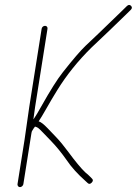

<svg xmlns="http://www.w3.org/2000/svg" viewBox="-20 -755 561 788"><path d="M80.7 -181 51.8 1C51.4 3.7 52.2 6.3 54.1 9C56 11.7 58.6 13 61.9 13C65.3 13 68.3 11.7 71.1 9C73.8 6.3 75.4 3.7 75.8 1L108.7 -206.5C109.7 -212.8 110.6 -216.3 111.4 -217L119.4 -230C121 -231.3 122.2 -233 123.2 -235H125.2C129.7 -233.7 133.4 -232 136.4 -230C139.4 -228 146.5 -221.2 157.7 -209.5C168.8 -197.8 179.6 -186.7 189.9 -176C211.2 -154 232.4 -128 253.5 -98C272.5 -69.6 298.3 -40.9 330.9 -12L339.6 -4C344.8 1.3 350.4 0.8 356.4 -5.5C362.4 -11.8 362.7 -17.3 357.5 -22L349.7 -30C344.6 -35.3 337.9 -41.3 329.6 -48C312.3 -64.6 289.5 -92.1 261.2 -130.4C242.3 -156 225 -177.1 209.1 -193.5C198.6 -204.5 187.5 -216 176.1 -228C159.8 -245.1 147.4 -254.7 138.7 -257C145.6 -267 156.2 -284.7 170.6 -310C184.9 -335.3 199.7 -360.3 215 -385C253.3 -447 300.2 -505.4 355.7 -560C407.4 -608.6 453.4 -652.6 493.6 -692L516.1 -714C522.4 -720 522.9 -725.7 517.8 -731C512.6 -736.3 506.9 -736 500.6 -730L478.1 -708C434.5 -665.3 403.8 -635.7 386 -619C370.4 -604.3 352.1 -587.1 331.3 -567.2C310.4 -547.3 279.2 -510.9 237.6 -458.1C215 -429.5 185.9 -383.3 150.1 -319.5C135.7 -293.8 126.6 -278.5 122.8 -273.5C119 -268.5 117.1 -265.7 117 -265C119 -282.3 121.5 -299.7 124.2 -317L174.9 -637C175.4 -640.3 174.7 -643.2 172.7 -645.5C170.8 -647.8 168.1 -649 164.8 -649C161.5 -649 158.4 -647.8 155.7 -645.5C153 -643.2 151.4 -640.3 150.9 -637L100.2 -317Z"/></svg>

Font: Proton
Style: SeBdIt
Weight: 500
Version: Version 1.017